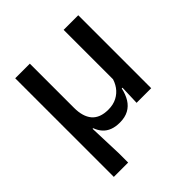

<svg xmlns="http://www.w3.org/2000/svg" viewBox="-182 -614 910 910"><g transform="rotate(-45 273.0 -158.5)"><path d="M386.5 -489H484.5V0H386.5L390.5 -114.5L386.5 -120.5ZM160 -489V-192.5Q160 -164 166.5 -141.5Q173 -119 186.2 -103.2Q199.5 -87.5 220.2 -79.5Q241 -71.5 269.5 -71.5Q302.5 -71.5 327.2 -84.5Q352 -97.5 367.8 -119.8Q383.5 -142 389.5 -169.5L405.5 -98H385Q378 -65 363 -40.5Q348 -16 323.8 -2.8Q299.5 10.5 264.5 10.5Q235.5 10.5 214.2 2.2Q193 -6 178.8 -21.8Q164.5 -37.5 156 -60.5H152L158 109.5V172H62V-489Z"/></g></svg>

Font: Anek Malayalam Medium Medium
Style: Regular
Weight: 500
Version: Version 1.003